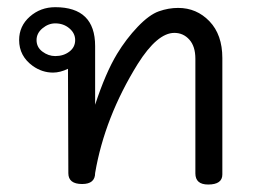

<svg xmlns="http://www.w3.org/2000/svg" viewBox="-20 -502 697 529"><path d="M553.5 6.4Q518.3 6.4 518.3 -24.3V-340.1Q518.3 -374.3 501.7 -392.8Q485.1 -411.4 460.4 -411.4Q413.4 -411.4 359.4 -325.7Q268.3 -178.7 242.1 -25.2Q242.1 5 206.4 5Q168.3 5 168.3 -24.8L167.3 -312.4Q145.5 -302 126.2 -302Q96 -302 70.3 -320.3Q32.7 -347.5 32.7 -391.6Q32.7 -430.2 62.1 -456.2Q91.6 -482.2 132.2 -482.2Q242.1 -482.2 242.1 -375.2V-213.4Q270.8 -301 302.5 -353.5Q327.7 -395 359.4 -428.2Q391.1 -461.4 417.6 -470.8Q444.1 -480.2 470.8 -480.2Q521.8 -480.2 557.2 -443.3Q592.6 -406.4 592.6 -342.1V-21.3Q592.6 6.4 553.5 6.4ZM132.2 -347.5Q155 -347.5 171 -359.7Q187.1 -371.8 187.1 -391.6Q187.1 -410.4 171 -424Q155 -437.6 132.2 -437.6Q113.4 -437.6 97 -424Q80.7 -410.4 80.7 -391.6Q80.7 -371.8 97 -359.7Q113.4 -347.5 132.2 -347.5Z"/></svg>

Font: Shan Wanhai
Style: Regular
Weight: 400
Designer: Khon Soe Zaw Thu
Foundry: Shan Unicode
Version: Version 1.00 June 3, 2017, initial release